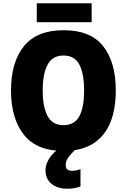

<svg xmlns="http://www.w3.org/2000/svg" viewBox="-20 -909 772 1169"><path d="M685 -358Q685 -244 651 -161.5Q617 -79 546.5 -34.5Q476 10 366 10Q204 10 125.5 -88.5Q47 -187 47 -359Q47 -530 125.5 -627.5Q204 -725 367 -725Q532 -725 608.5 -627.5Q685 -530 685 -358ZM240 -358Q240 -257 270 -202Q300 -147 366 -147Q434 -147 463 -201Q492 -255 492 -358Q492 -461 463 -516Q434 -571 367 -571Q300 -571 270 -515.5Q240 -460 240 -358ZM538 -889V-774H204V-889ZM380 96Q380 131 419 131Q432 131 446.5 128Q461 125 470 120V226Q456 232 435.5 236Q415 240 389 240Q330 240 293.5 210Q257 180 257 128Q257 94 279 57Q301 20 362 -22L440 0Q407 33 393.5 53.5Q380 74 380 96Z"/></svg>

Font: Noto Sans SemiCondensed Black
Style: Regular
Weight: 900
Width: 4
Designer: Monotype Design Team
Foundry: Monotype Imaging Inc.
Version: Version 2.013; ttfautohint (v1.8.4.7-5d5b)